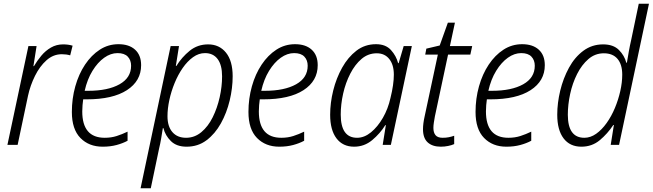

<svg xmlns="http://www.w3.org/2000/svg" viewBox="-20 -780 3515 1034"><path d="M20 0 133 -532H177L160 -424H163Q180 -453 202.5 -480Q225 -507 254.5 -524Q284 -541 320 -541Q348 -541 371 -534L358 -482Q337 -488 313 -488Q267 -488 230.5 -455.5Q194 -423 168.5 -371.5Q143 -320 131 -265L75 0Z M533 10Q459 10 413 -37Q367 -84 367 -177Q367 -249 385.5 -315Q404 -381 438 -432Q472 -483 517.5 -512.5Q563 -542 618 -542Q675 -542 707.5 -512.5Q740 -483 740 -429Q740 -344 663.5 -294.5Q587 -245 447 -245H428Q426 -231 424.5 -214Q423 -197 423 -180Q423 -38 544 -38Q579 -38 608.5 -47.5Q638 -57 667 -71V-22Q641 -8 607.5 1Q574 10 533 10ZM455 -291Q561 -291 623.5 -326Q686 -361 686 -426Q686 -456 668 -475Q650 -494 613 -494Q576 -494 541 -469Q506 -444 478 -398.5Q450 -353 436 -291Z M737 234 899 -532H944L927 -425H930Q959 -472 1001.5 -506.5Q1044 -541 1101 -541Q1161 -541 1197 -496.5Q1233 -452 1233 -369Q1233 -306 1217 -239Q1201 -172 1169.5 -115.5Q1138 -59 1092 -24.5Q1046 10 985 10Q931 10 900.5 -20Q870 -50 860 -90H857Q853 -65 848 -35Q843 -5 837 19L792 234ZM982 -38Q1028 -38 1064.5 -68.5Q1101 -99 1125.5 -148.5Q1150 -198 1163 -256Q1176 -314 1176 -369Q1176 -430 1152 -462Q1128 -494 1084 -494Q1050 -494 1019.5 -472Q989 -450 964 -414Q939 -378 920.5 -333Q902 -288 892 -241.5Q882 -195 882 -154Q882 -99 908.5 -68.5Q935 -38 982 -38Z M1484 10Q1410 10 1364 -37Q1318 -84 1318 -177Q1318 -249 1336.5 -315Q1355 -381 1389 -432Q1423 -483 1468.5 -512.5Q1514 -542 1569 -542Q1626 -542 1658.5 -512.5Q1691 -483 1691 -429Q1691 -344 1614.5 -294.5Q1538 -245 1398 -245H1379Q1377 -231 1375.5 -214Q1374 -197 1374 -180Q1374 -38 1495 -38Q1530 -38 1559.5 -47.5Q1589 -57 1618 -71V-22Q1592 -8 1558.5 1Q1525 10 1484 10ZM1406 -291Q1512 -291 1574.5 -326Q1637 -361 1637 -426Q1637 -456 1619 -475Q1601 -494 1564 -494Q1527 -494 1492 -469Q1457 -444 1429 -398.5Q1401 -353 1387 -291Z M1887 10Q1826 10 1792 -35Q1758 -80 1758 -162Q1758 -226 1774.5 -292.5Q1791 -359 1822.5 -415.5Q1854 -472 1899.5 -507Q1945 -542 2005 -542Q2057 -542 2085.5 -510.5Q2114 -479 2124 -440H2127L2154 -532H2198L2085 0H2041L2058 -106H2055Q2027 -61 1984.5 -25.5Q1942 10 1887 10ZM1903 -38Q1942 -38 1978 -67.5Q2014 -97 2042 -145.5Q2070 -194 2083 -253Q2092 -289 2096.5 -320.5Q2101 -352 2101 -378Q2101 -431 2076.5 -462Q2052 -493 2009 -493Q1963 -493 1927.5 -463Q1892 -433 1866.5 -383.5Q1841 -334 1828 -276Q1815 -218 1815 -163Q1815 -38 1903 -38Z M2354 10Q2309 10 2283.5 -13Q2258 -36 2258 -84Q2258 -114 2267 -154L2338 -486H2270L2276 -518L2348 -535L2392 -658H2430L2403 -532H2523L2513 -486H2393L2322 -153Q2319 -136 2316.5 -120Q2314 -104 2314 -91Q2314 -66 2325.5 -52Q2337 -38 2364 -38Q2382 -38 2397 -41Q2412 -44 2426 -49V-4Q2413 2 2393.5 6Q2374 10 2354 10Z M2707 10Q2633 10 2587 -37Q2541 -84 2541 -177Q2541 -249 2559.5 -315Q2578 -381 2612 -432Q2646 -483 2691.5 -512.5Q2737 -542 2792 -542Q2849 -542 2881.5 -512.5Q2914 -483 2914 -429Q2914 -344 2837.5 -294.5Q2761 -245 2621 -245H2602Q2600 -231 2598.5 -214Q2597 -197 2597 -180Q2597 -38 2718 -38Q2753 -38 2782.5 -47.5Q2812 -57 2841 -71V-22Q2815 -8 2781.5 1Q2748 10 2707 10ZM2629 -291Q2735 -291 2797.5 -326Q2860 -361 2860 -426Q2860 -456 2842 -475Q2824 -494 2787 -494Q2750 -494 2715 -469Q2680 -444 2652 -398.5Q2624 -353 2610 -291Z M3111 10Q3049 10 3015 -35Q2981 -80 2981 -162Q2981 -225 2997 -291.5Q3013 -358 3044 -415Q3075 -472 3121.5 -506.5Q3168 -541 3228 -541Q3283 -541 3313 -511Q3343 -481 3353 -442H3356Q3361 -472 3366.5 -503Q3372 -534 3379 -564L3420 -760H3475L3314 0H3269L3286 -107H3283Q3252 -60 3210 -25Q3168 10 3111 10ZM3127 -38Q3160 -38 3190.5 -59.5Q3221 -81 3247 -117.5Q3273 -154 3291.5 -198.5Q3310 -243 3320.5 -289.5Q3331 -336 3331 -378Q3331 -433 3305.5 -463Q3280 -493 3232 -493Q3185 -493 3149 -462Q3113 -431 3088 -381.5Q3063 -332 3050.5 -274Q3038 -216 3038 -162Q3038 -38 3127 -38Z"/></svg>

Font: Noto Sans SemiCondensed Light
Style: Italic
Weight: 300
Width: 4
Italic angle: -12°
Designer: Monotype Design Team
Foundry: Monotype Imaging Inc.
Version: Version 2.013; ttfautohint (v1.8.4.7-5d5b)